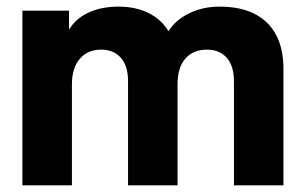

<svg xmlns="http://www.w3.org/2000/svg" viewBox="-20 -554 909 574"><path d="M47 0V-522.2H186.4V-465Q205.7 -498.3 244.3 -516.2Q283 -534.2 334.1 -534.2Q385.5 -534.2 423.9 -515.2Q462.2 -496.3 483.6 -460.8Q505 -494.5 545.7 -514.3Q586.3 -534.2 636.1 -534.2Q698.5 -534.2 740.9 -512.7Q783.3 -491.2 805.4 -449.7Q827.4 -408.3 827.4 -348.1V0H679.4V-311.3Q679.4 -356.8 657.9 -381.2Q636.4 -405.6 598.9 -405.6Q557.3 -405.6 534.1 -378.7Q510.8 -351.8 510.8 -302.9V0H362.8V-311.3Q362.8 -356.8 341.4 -381.2Q319.9 -405.6 282.3 -405.6Q241.6 -405.6 218.3 -377.9Q195 -350.2 195 -302.1V0Z"/></svg>

Font: TikTok Sans Light
Style: Regular
Weight: 300
Version: Version 4.000